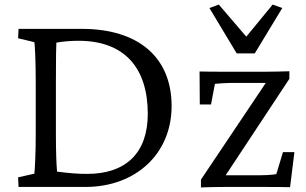

<svg xmlns="http://www.w3.org/2000/svg" viewBox="-20 -816 1337 838"><path d="M337 -690H61L59 -649L130 -632C132 -622 136 -552 136 -460V-229C136 -146 132 -72 130 -58L59 -42L61 0H352C574 0 729 -146 729 -353C729 -566 584 -690 337 -690ZM224 -229V-460C224 -575 225 -606 226 -630C261 -636 294 -638 323 -638C523 -638 625 -520 625 -319C625 -151 532 -57 360 -57C320 -57 282 -60 229 -67C226 -100 224 -155 224 -229ZM851 -504 852 -360H901L918 -450C939 -452 965 -454 985 -454H1140L857 -32V2C889 1 924 0 956 0H1142C1174 0 1207 0 1246 1L1265 -152H1215L1186 -56C1160 -52 1136 -51 1114 -51H965L1243 -472V-505C1209 -504 1175 -503 1142 -503H952C921 -503 889 -503 851 -504ZM894 -781 1013 -583H1092L1212 -781L1170 -796L1055 -656L935 -796Z"/></svg>

Font: TPK Tissa Web Quiz
Style: Regular
Weight: 400
Designer: Jacques Le Bailly, Suppakit Chalermlarp | Katatrad Co.,Ltd.
Foundry: Jacques Le Bailly, Cadson Demak Co.,Ltd.
Version: Version 5.000;Glyphs 3.1.2 (3151)